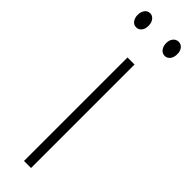

<svg xmlns="http://www.w3.org/2000/svg" viewBox="-259 -697 694 694"><g transform="rotate(45 88.0 -350.0)"><path d="M106 0H70V-529H106ZM-13 -664Q-13 -679 -5.5 -689.5Q2 -700 15 -700Q27 -700 35 -690Q43 -680 43 -664Q43 -647 35 -637.5Q27 -628 15 -628Q2 -628 -5.5 -638.5Q-13 -649 -13 -664ZM132 -665Q132 -680 140 -690Q148 -700 161 -700Q173 -700 181 -690.5Q189 -681 189 -665Q189 -648 181 -638Q173 -628 161 -628Q148 -628 140 -638.5Q132 -649 132 -665Z"/></g></svg>

Font: Noto Sans Myanmar UI ExtraCondensed ExtraLight
Style: Regular
Weight: 200
Width: 2
Designer: Monotype Design Team
Foundry: Monotype Imaging Inc.
Version: Version 2.103; ttfautohint (v1.8.4.7-5d5b)